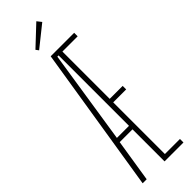

<svg xmlns="http://www.w3.org/2000/svg" viewBox="-262 -770 775 775"><g transform="rotate(-45 125.0 -383.0)"><path d="M9 0 109 -625H243V-605H156V-335H230V-315H156V-20H242V0H134V-183H61L32 0ZM65 -203H134V-605H127ZM93 -675 84 -687 168 -766 183 -747Z"/></g></svg>

Font: Inconsolata UltraCondensed ExtraLight
Style: Regular
Weight: 200
Width: 1
Monospace: yes
Designer: Raph Levien, Cyreal, Brenton Simpson
Foundry: Raph Levien, Cyreal, Google
Version: Version 3.100; ttfautohint (v1.8.4.7-5d5b)